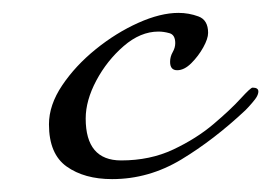

<svg xmlns="http://www.w3.org/2000/svg" viewBox="-20 -273 421 298"><path d="M154 5Q111 5 83.5 -14.5Q56 -34 56 -80Q56 -110 76.5 -140.5Q97 -171 128.5 -196.5Q160 -222 194.5 -237.5Q229 -253 257 -253Q273 -253 288 -247.5Q303 -242 303 -222Q303 -213 295.5 -199.5Q288 -186 277 -175Q266 -164 255 -164Q244 -164 244 -177Q244 -185 248 -192Q252 -199 252 -206Q252 -219 243 -221.5Q234 -224 226 -224Q198 -224 172 -201.5Q146 -179 129.5 -148Q113 -117 113 -89Q113 -24 168 -24Q213 -24 249 -41Q285 -58 311.5 -80.5Q338 -103 353.5 -120Q369 -137 372 -137Q381 -137 381 -131Q381 -127 378 -122Q377 -120 371.5 -113.5Q366 -107 361 -102Q312 -56 261.5 -25.5Q211 5 154 5Z"/></svg>

Font: Corinthia
Style: Bold
Weight: 700
Designer: Robert E. Leuschke
Foundry: Robert E. Leuschke
Version: Version 1.013; ttfautohint (v1.8.3)